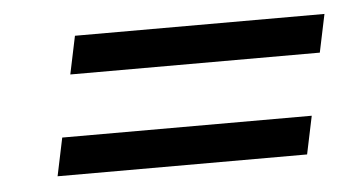

<svg xmlns="http://www.w3.org/2000/svg" viewBox="-30 -513 577 312"><g transform="rotate(-5 258.0 -356.5)"><path d="M473 -306 460 -244H53L66 -306ZM508 -469 495 -407H88L101 -469Z"/></g></svg>

Font: Red Hat Display
Style: Italic
Weight: 400
Italic angle: -12°
Designer: Pentagram / MCKL
Foundry: Pentagram / MCKL
Version: Version 1.003; Red Hat Display Italic